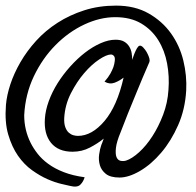

<svg xmlns="http://www.w3.org/2000/svg" viewBox="-46 -662 714 698"><path d="M630.9 -333Q627 -264.6 601.6 -207Q576.2 -149.4 540 -106.9Q503.9 -64.5 462.9 -40.5Q421.9 -16.6 388.7 -16.6Q355.5 -16.6 338.9 -29.8Q322.3 -43 316.9 -62Q311.5 -81.1 314.5 -101.1Q317.4 -121.1 322.3 -134.8Q324.2 -138.7 326.2 -144.5Q328.1 -150.4 331.1 -158.2Q309.6 -140.6 280.8 -125.5Q252 -110.4 217.8 -110.4Q166 -110.4 139.6 -142.6Q113.3 -174.8 117.2 -230.5Q119.1 -260.7 131.3 -294.4Q143.6 -328.1 163.6 -359.9Q183.6 -391.6 209.5 -420.4Q235.4 -449.2 263.2 -470.7Q291 -492.2 319.8 -504.9Q348.6 -517.6 374 -517.6Q393.6 -517.6 405.3 -510.7Q417 -503.9 423.8 -492.7Q430.7 -481.4 432.6 -468.8Q434.6 -456.1 434.6 -444.3Q436.5 -450.2 436.5 -450.2Q447.3 -482.4 456.5 -492.7Q465.8 -502.9 481.4 -481.4Q487.3 -473.6 491.2 -464.8Q495.1 -457 497.1 -449.2Q499 -441.4 497.1 -436.5Q470.7 -376 451.7 -329.1Q432.6 -282.2 418.9 -249Q403.3 -210 392.6 -181.6Q377.9 -146.5 375.5 -124.5Q373 -102.5 377.4 -91.3Q381.8 -80.1 391.6 -77.6Q401.4 -75.2 412.1 -78.1Q433.6 -85 459.5 -108.4Q485.4 -131.8 507.8 -166.5Q530.3 -201.2 546.9 -244.6Q563.5 -288.1 566.4 -335Q570.3 -383.8 561.5 -431.2Q552.7 -478.5 529.3 -516.1Q505.9 -553.7 467.3 -576.7Q428.7 -599.6 373 -599.6Q317.4 -599.6 260.3 -572.8Q203.1 -545.9 155.8 -498Q108.4 -450.2 77.1 -384.8Q45.9 -319.3 42 -243.2Q42 -189.5 65.4 -142.6Q75.2 -123 90.8 -103Q106.4 -83 129.9 -65.9Q153.3 -48.8 186 -36.1Q218.8 -23.4 261.7 -17.6Q256.8 -1 245.6 9.8Q234.4 20.5 208 13.7Q198.2 11.7 175.8 6.3Q153.3 1 126.5 -10.7Q99.6 -22.5 70.8 -43Q42 -63.5 19.5 -95.7Q-2.9 -127.9 -16.1 -172.9Q-29.3 -217.8 -24.4 -280.3Q-21.5 -315.4 -8.3 -355.5Q4.9 -395.5 28.3 -436Q51.8 -476.6 85.4 -513.7Q119.1 -550.8 163.1 -579.1Q207 -607.4 260.3 -624.5Q313.5 -641.6 376 -641.6Q444.3 -641.6 494.1 -613.3Q543.9 -585 575.7 -540.5Q607.4 -496.1 620.6 -441.4Q633.8 -386.7 630.9 -333ZM237.3 -168Q288.1 -168 334 -222.2Q379.9 -276.4 403.3 -379.9Q388.7 -368.2 370.6 -361.3Q352.5 -354.5 334 -365.2Q347.7 -380.9 355 -394Q362.3 -407.2 366.2 -418Q370.1 -429.7 371.1 -439.5Q373 -453.1 368.2 -458.5Q363.3 -463.9 357.4 -463.9Q341.8 -463.9 314.5 -445.8Q287.1 -427.7 260.3 -396.5Q233.4 -365.2 211.9 -323.2Q190.4 -281.2 187.5 -233.4Q186.5 -212.9 191.4 -199.7Q196.3 -186.5 204.1 -179.7Q211.9 -172.9 220.7 -170.4Q229.5 -168 237.3 -168Z"/></svg>

Font: Satisfy
Style: Regular
Weight: 400
Designer: Font Diner, Inc
Foundry: Font Diner, Inc
Version: Version 1.000